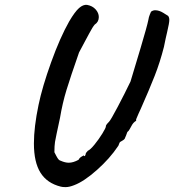

<svg xmlns="http://www.w3.org/2000/svg" viewBox="-20 -705 714 787"><path d="M119 -117Q119 -184 138 -275Q153 -348 189.5 -449.5Q226 -551 264 -618Q287 -657 304 -672Q321 -687 337 -685Q359 -681 372 -666.5Q385 -652 385 -635Q385 -615 368 -604Q360 -595 346 -568.5Q332 -542 328 -535L304 -490Q269 -390 252.5 -336Q236 -282 226 -222Q208 -139 205.5 -123.5Q203 -108 203 -81Q206 -75 211 -65.5Q216 -56 220 -51.5Q224 -47 229 -46Q247 -38 262 -38Q280 -38 302 -50Q306 -58 313.5 -62.5Q321 -67 323 -68Q325 -65 326 -65Q329 -65 331 -72V-73Q331 -78 340 -87Q350 -91 367.5 -112.5Q385 -134 399.5 -157.5Q414 -181 414 -187Q414 -192 419.5 -198Q425 -204 427 -206Q434 -213 462.5 -267Q491 -321 515 -371Q530 -420 556.5 -509Q583 -598 588 -623Q590 -636 594 -645Q598 -654 599 -657Q607 -663 616 -663Q632 -663 649 -652.5Q666 -642 669 -640Q674 -634 674 -623Q674 -611 665 -573Q660 -553 652 -513Q636 -450 614 -394Q592 -338 557 -259Q553 -250 548 -239.5Q543 -229 538 -216V-210Q526 -203 519 -189Q516 -184 511.5 -175.5Q507 -167 502 -164Q499 -155 496.5 -149Q494 -143 493 -141Q492 -135 484 -130Q476 -125 474 -124Q470 -122 468 -115Q466 -108 464 -106Q430 -55 377 -8Q324 39 284 54Q264 62 249 62Q236 62 229 60Q173 46 146 3Q119 -40 119 -117Z"/></svg>

Font: Caveat
Style: Bold
Weight: 700
Designer: Pablo Impallari
Foundry: Pablo Impallari
Version: Version 1.500; ttfautohint (v1.6)